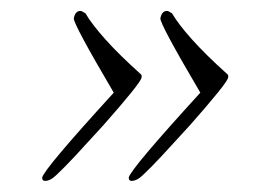

<svg xmlns="http://www.w3.org/2000/svg" viewBox="-20 -333 460 346"><path d="M217 -7Q212 -7 212 -13Q215 -28 341 -166Q268 -290 269 -300Q272 -315 283 -313L290 -309Q301 -290 325.5 -262.5Q350 -235 390 -199Q392 -197 391 -193Q390 -184 322 -107Q293 -75 272 -52.5Q251 -30 238 -18Q227 -7 217 -7ZM61 -7Q56 -7 56 -13Q59 -28 185 -166Q112 -290 113 -300Q116 -315 127 -313L134 -309Q145 -290 169.5 -262.5Q194 -235 234 -199Q236 -197 235 -193Q234 -184 166 -107Q137 -75 116 -52.5Q95 -30 82 -18Q71 -7 61 -7Z"/></svg>

Font: Petemoss
Style: Regular
Weight: 400
Designer: Robert E. Leuschke
Foundry: Robert E. Leuschke
Version: Version 1.010; ttfautohint (v1.8.3)